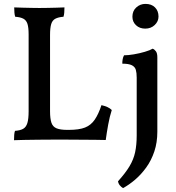

<svg xmlns="http://www.w3.org/2000/svg" viewBox="-20 -717 904 986"><path d="M333 -50Q386 -50 416.5 -62Q447 -74 466.5 -102.5Q486 -131 501 -177Q519 -173 532 -167Q545 -161 554 -152Q543 -118 535.5 -76.5Q528 -35 523 2Q503 1 469 1Q435 1 396 0.5Q357 0 319 0Q291 0 253.5 0Q216 0 176.5 0.5Q137 1 104 1.5Q71 2 52 3Q52 -12 53 -24.5Q54 -37 57 -45Q84 -47 99 -55.5Q114 -64 120.5 -85Q127 -106 127 -146V-540Q127 -576 121 -594.5Q115 -613 100 -621Q85 -629 58 -631Q55 -640 54 -653Q53 -666 53 -679Q75 -678 97.5 -677.5Q120 -677 142 -676.5Q164 -676 182 -676Q204 -676 226 -676.5Q248 -677 269.5 -677.5Q291 -678 311 -679Q311 -665 310 -652.5Q309 -640 306 -631Q280 -629 264.5 -621Q249 -613 243 -593.5Q237 -574 237 -537V-146Q237 -108 244 -87Q251 -66 270.5 -58Q290 -50 325 -50ZM612 249Q603 244 595.5 235Q588 226 586 214Q624 172 645 137Q666 102 674 64.5Q682 27 682 -22V-319Q682 -343 677.5 -358.5Q673 -374 657 -382Q641 -390 608 -390Q608 -402 610 -413Q612 -424 617 -433Q638 -433 667.5 -438Q697 -443 724 -451Q751 -459 764 -467Q774 -463 781 -453Q788 -443 788 -423V-41Q788 15 772.5 61Q757 107 731 143Q705 179 674 205.5Q643 232 612 249ZM726 -570Q697 -570 678.5 -587.5Q660 -605 660 -631Q660 -661 680 -679Q700 -697 727 -697Q758 -697 776 -679Q794 -661 794 -632Q794 -607 774.5 -588.5Q755 -570 726 -570Z"/></svg>

Font: Vollkorn Medium
Style: Regular
Weight: 500
Designer: Friedrich Althausen
Foundry: Friedrich Althausen
Version: Version 5.000